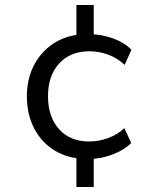

<svg xmlns="http://www.w3.org/2000/svg" viewBox="-20 -629 640 764"><path d="M284 115V-19L298 2Q235 -4 187.5 -36.5Q140 -69 113.5 -123Q87 -177 87 -246Q87 -313 113.5 -366Q140 -419 187 -452Q234 -485 298 -492L284 -466V-609H353V-469L335 -493Q383 -493 429 -476.5Q475 -460 503 -431L476 -371Q447 -398 410.5 -411.5Q374 -425 336 -425Q260 -425 215.5 -376.5Q171 -328 171 -246Q171 -164 215 -115Q259 -66 335 -66Q373 -66 410 -79.5Q447 -93 475 -119L502 -60Q473 -31 427.5 -14Q382 3 334 4L353 -16V115Z"/></svg>

Font: Nunito Sans 11pt
Style: Regular
Weight: 400
Version: Version 3.101;gftools[0.9.27]